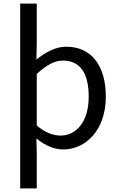

<svg xmlns="http://www.w3.org/2000/svg" viewBox="-20 -816 660 1065"><path d="M92 229H184V45L182 -48C230 -9 279 13 331 13C455 13 567 -94 567 -280C567 -448 490 -557 347 -557C287 -557 230 -524 182 -486L184 -580V-796H92ZM316 -64C280 -64 232 -78 184 -120V-406C236 -454 283 -480 328 -480C432 -480 472 -400 472 -279C472 -145 406 -64 316 -64Z"/></svg>

Font: Noto Sans Mono CJK SC
Style: Regular
Weight: 400
Designer: Ryoko NISHIZUKA 西塚涼子 (kana, bopomofo & ideographs); Paul D. Hunt (Latin, Greek & Cyrillic); Sandoll Communications 산돌커뮤니
Foundry: Adobe
Version: Version 2.004;hotconv 1.0.118;makeotfexe 2.5.65603